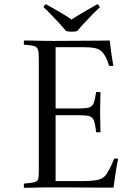

<svg xmlns="http://www.w3.org/2000/svg" viewBox="-20 -894 648 915"><path d="M94 1Q93 -9 94 -19Q128 -22 143 -25.5Q158 -29 161.5 -40Q165 -51 165 -77V-614Q165 -644 161 -657Q157 -670 142.5 -674.5Q128 -679 94 -681Q93 -691 94 -701Q119 -701 136.5 -700.5Q154 -700 177.5 -699.5Q201 -699 242 -699Q285 -699 329 -699.5Q373 -700 411 -700Q449 -700 474 -700.5Q499 -701 503 -701Q509 -644 520 -580Q509 -579 500 -580Q492 -607 483 -623.5Q474 -640 464 -649Q451 -661 431.5 -665Q412 -669 383 -669H245V-377H350Q385 -377 402 -381Q419 -385 426 -401.5Q433 -418 438 -455Q449 -456 459 -455Q459 -448 458 -420.5Q457 -393 457 -359Q457 -328 458 -300.5Q459 -273 459 -264Q450 -263 438 -264Q434 -304 427 -320.5Q420 -337 404 -341Q388 -345 356 -345H245V-31H378Q414 -31 439.5 -35.5Q465 -40 479 -54Q489 -64 500.5 -86Q512 -108 524 -138Q533 -139 543 -138Q535 -98 529.5 -61Q524 -24 521 0Q488 0 445 0Q402 0 358 -0.5Q314 -1 278 -1Q242 -1 223 -1Q189 -1 167.5 -0.5Q146 0 130 0.5Q114 1 94 1ZM321 -801Q347 -818 380.5 -837.5Q414 -857 444 -874Q449 -871 451.5 -867.5Q454 -864 456 -860Q440 -845 419.5 -824Q399 -803 380 -782.5Q361 -762 348 -746Q338 -743 321 -743Q307 -743 295 -746Q282 -762 263 -782.5Q244 -803 224 -824Q204 -845 187 -860Q189 -864 192 -868Q195 -872 199 -874Q229 -857 262 -838Q295 -819 321 -801Z"/></svg>

Font: Castoro Titling
Style: Regular
Weight: 400
Version: Version 2.04